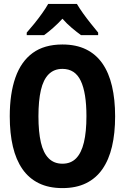

<svg xmlns="http://www.w3.org/2000/svg" viewBox="-20 -954 640 984"><path d="M300 10Q230 10 179 -15Q128 -40 95 -87.5Q62 -135 46 -203Q30 -271 30 -358Q30 -474 59 -556.5Q88 -639 147.5 -682.5Q207 -726 300 -726Q370 -726 421 -701Q472 -676 505 -628.5Q538 -581 554 -512.5Q570 -444 570 -358Q570 -271 554 -203Q538 -135 505 -87.5Q472 -40 421 -15Q370 10 300 10ZM300 -115Q343 -115 370 -142.5Q397 -170 410 -224Q423 -278 423 -359Q423 -478 394 -539.5Q365 -601 300 -601Q257 -601 229.5 -573.5Q202 -546 189.5 -492Q177 -438 177 -358Q177 -278 189.5 -224Q202 -170 229.5 -142.5Q257 -115 300 -115ZM117 -787Q134 -806 155.5 -832.5Q177 -859 196.5 -886.5Q216 -914 227 -934H374Q387 -912 405.5 -886Q424 -860 444.5 -834.5Q465 -809 483 -787V-774H395Q373 -790 348 -811Q323 -832 300 -858Q276 -832 251.5 -810.5Q227 -789 206 -774H117Z"/></svg>

Font: Noto Sans Mono
Style: Bold
Weight: 700
Designer: Monotype Design Team
Foundry: Monotype Imaging Inc.
Version: Version 2.014